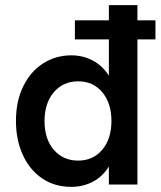

<svg xmlns="http://www.w3.org/2000/svg" viewBox="-20 -717 624 746"><path d="M42 -247Q42 -324 70.5 -382Q99 -440 148 -471Q197 -502 257 -502Q303 -502 341 -481.5Q379 -461 403 -423V-564H271V-638H403V-697H514V-638H584V-564H514V0H403V-70Q378 -30 340 -10.5Q302 9 257 9Q192 9 143.5 -24Q95 -57 68.5 -115.5Q42 -174 42 -247ZM413 -247Q413 -316 377.5 -358.5Q342 -401 284 -401Q225 -401 189 -358.5Q153 -316 153 -247Q153 -177 189 -135Q225 -93 284 -93Q342 -93 377.5 -135.5Q413 -178 413 -247Z"/></svg>

Font: Hanken Grotesk SemiBold
Style: Regular
Weight: 600
Designer: Alfredo Marco Pradil
Foundry: Hanken Design Co.
Version: Version 3.014